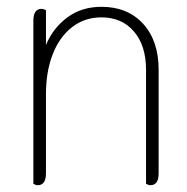

<svg xmlns="http://www.w3.org/2000/svg" viewBox="-20 -540 550 564"><path d="M78 0V-479Q78 -514 102 -514Q108 -514 115 -510V-408Q136 -458 178 -489Q220 -520 278 -520Q355 -520 400.5 -470Q446 -420 446 -335V-31Q446 4 422 4Q416 4 409 0V-335Q409 -406 373.5 -447.5Q338 -489 278 -489Q229 -489 192 -460.5Q155 -432 135 -381Q115 -330 115 -263V-31Q115 4 91 4Q85 4 78 0Z"/></svg>

Font: Thasadith
Style: Regular
Weight: 400
Designer: Cadson Demak Co.,Ltd.
Foundry: Cadson Demak Co.,Ltd.
Version: Version 1.000; ttfautohint (v1.6)